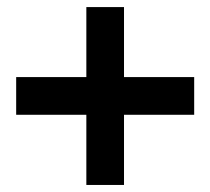

<svg xmlns="http://www.w3.org/2000/svg" viewBox="-20 -525 597 545"><path d="M531.2 -306.2V-199.2H332V0H225.1V-199.2H25.9V-306.2H225.1V-504.9H332V-306.2Z"/></svg>

Font: XB Khoramshahr
Style: Bold
Weight: 700
Designer: Behnam
Foundry: Irmug
Version: Version 8.005 2009